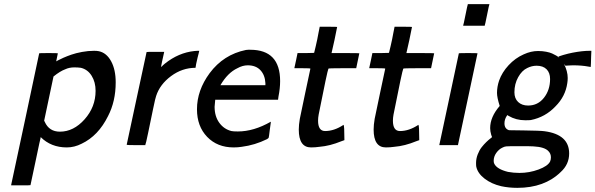

<svg xmlns="http://www.w3.org/2000/svg" viewBox="-20 -700 2872 926"><path d="M259 -443Q251 -405 251 -404L260 -409Q269 -414 286 -421.5Q303 -429 324.5 -436.5Q346 -444 375.5 -449.5Q405 -455 434 -455Q447 -455 457 -453Q494 -445 516 -404.5Q538 -364 538 -303Q538 -211 501 -140Q454 -45 374 -7Q339 11 302 11Q226 11 176 -39V-36Q175 -35 151 80L127 193Q127 194 80 194H34V191L102 -127L169 -443Q169 -444 214 -444Q259 -444 259 -443ZM370 -373Q356 -375 339 -375Q314 -375 295 -366Q270 -357 238 -331L193 -118L196 -112Q217 -65 269 -65Q335 -65 388 -124.5Q441 -184 441 -262Q441 -304 422 -334.5Q403 -365 370 -373Z M918 -454Q920 -454 925.5 -454.5Q931 -455 933 -455H941L938 -442Q937 -439 933 -422.5Q929 -406 926 -391.5Q923 -377 923 -373Q859 -373 805 -333Q751 -293 733 -237Q730 -231 718 -173Q706 -115 694.5 -59.5Q683 -4 681 -2V0H636Q591 0 591 -2L639 -226L687 -449Q687 -450 730 -450H772L764 -414Q763 -409 761.5 -402.5Q760 -396 759.5 -392.5Q759 -389 758 -384.5Q757 -380 757 -379Q757 -378 757 -377Q759 -379 762 -381Q764 -384 775 -393Q841 -446 918 -454Z M1187 -460Q1331 -460 1331 -309Q1331 -274 1323 -234L1321 -219H1018Q1015 -186 1015 -185Q1015 -139 1037.5 -108Q1060 -77 1096 -68Q1105 -66 1127 -66Q1204 -66 1286 -113V-109Q1285 -107 1281 -72.5Q1277 -38 1276 -37Q1276 -34 1268 -29Q1209 0 1146 8Q1128 11 1107 11Q1028 11 979 -40Q930 -91 930 -173Q930 -264 991 -347Q1058 -437 1166 -459Q1170 -460 1177 -460ZM1260 -299Q1258 -338 1236 -361.5Q1214 -385 1175 -385Q1150 -385 1125 -371Q1078 -349 1043 -289H1260Z M1480 11Q1421 11 1421 -75Q1421 -98 1426 -127Q1428 -137 1452 -251.5Q1476 -366 1477 -369Q1477 -371 1438 -371H1400V-373L1408 -410L1415 -444H1455L1495 -445L1503 -478Q1511 -512 1516 -541L1522 -571H1564Q1606 -571 1606 -570Q1606 -569 1593 -506L1579 -444H1646Q1713 -444 1713 -443Q1713 -440 1705.5 -407Q1698 -374 1698 -371H1631Q1564 -371 1564 -369Q1559 -360 1517 -148Q1514 -132 1514 -118Q1514 -68 1548 -68Q1592 -68 1637 -98Q1641 -94 1641 -28V-24L1627 -19Q1571 4 1521 8Q1501 11 1480 11Z M1841 11Q1782 11 1782 -75Q1782 -98 1787 -127Q1789 -137 1813 -251.5Q1837 -366 1838 -369Q1838 -371 1799 -371H1761V-373L1769 -410L1776 -444H1816L1856 -445L1864 -478Q1872 -512 1877 -541L1883 -571H1925Q1967 -571 1967 -570Q1967 -569 1954 -506L1940 -444H2007Q2074 -444 2074 -443Q2074 -440 2066.5 -407Q2059 -374 2059 -371H1992Q1925 -371 1925 -369Q1920 -360 1878 -148Q1875 -132 1875 -118Q1875 -68 1909 -68Q1953 -68 1998 -98Q2002 -94 2002 -28V-24L1988 -19Q1932 4 1882 8Q1862 11 1841 11Z M2214 -578Q2215 -578 2225 -628Q2235 -678 2236 -678V-680H2340V-678Q2339 -678 2329 -628Q2319 -578 2318 -578V-576H2214ZM2189 -2V0H2099V-2Q2100 -7 2146.5 -224.5Q2193 -442 2193 -443Q2193 -444 2238 -444Q2283 -444 2283 -443Q2283 -442 2236.5 -224.5Q2190 -7 2189 -2Z M2276 86Q2276 65 2284 44.5Q2292 24 2303 10Q2314 -4 2325.5 -15Q2337 -26 2345 -32Q2353 -38 2353 -39Q2353 -40 2349 -50Q2344 -67 2344 -82Q2344 -136 2390 -189Q2377 -230 2377 -252Q2377 -281 2387 -311Q2401 -351 2433 -385.5Q2465 -420 2506 -438Q2541 -454 2575 -454Q2596 -454 2614 -450.5Q2632 -447 2643 -442Q2654 -437 2662.5 -432Q2671 -427 2674 -424L2677 -421Q2676 -423 2675 -424L2673 -426Q2673 -428 2697 -435Q2721 -442 2742 -446Q2789 -455 2824 -455H2832V-451Q2832 -447 2831 -429Q2830 -411 2830 -394L2829 -377L2817 -379Q2785 -385 2743 -385Q2727 -385 2720 -384L2707 -383L2700 -392Q2718 -356 2718 -324Q2718 -311 2716 -299Q2707 -235 2659 -187Q2610 -135 2540 -121Q2533 -120 2513 -120Q2469 -120 2433 -141Q2432 -142 2430 -143Q2428 -145 2427 -145Q2425 -143 2424 -141Q2413 -124 2413 -105Q2413 -79 2435 -72L2506 -71Q2588 -70 2607 -67Q2725 -51 2725 40Q2725 93 2684 130Q2606 206 2475 206Q2434 206 2397 198Q2350 187 2317 161.5Q2284 136 2277 104Q2276 100 2276 86ZM2633 -319Q2633 -349 2616 -366Q2599 -383 2568 -383Q2545 -383 2523 -372Q2497 -360 2479 -327.5Q2461 -295 2461 -255Q2461 -225 2479 -208Q2497 -191 2527 -191Q2574 -191 2603.5 -228.5Q2633 -266 2633 -319ZM2553 6Q2545 5 2480 5Q2431 5 2421.5 6Q2412 7 2403 12Q2386 20 2373.5 37.5Q2361 55 2361 76Q2361 84 2364 90Q2377 116 2430 129Q2457 134 2485 134Q2533 134 2577.5 117.5Q2622 101 2633 79Q2637 70 2637 59Q2637 41 2625 29Q2607 9 2553 6Z"/></svg>

Font: MathJax_SansSerif
Style: Italic
Weight: 400
Version: Version 1.1